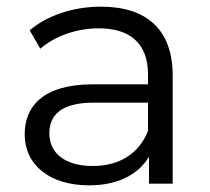

<svg xmlns="http://www.w3.org/2000/svg" viewBox="-20 -551 631 576"><path d="M424 -158C397 -90 338 -53 258 -53C176 -53 128 -91 128 -151C128 -203 160 -243 261 -243H424ZM247 5C333 5 395 -27 427 -81V0H498V-325C498 -462 420 -531 283 -531C200 -531 122 -505 69 -460L101 -405C144 -442 208 -466 276 -466C374 -466 424 -417 424 -328V-298H259C107 -298 54 -230 54 -148C54 -57 128 5 247 5Z"/></svg>

Font: Montserrat-Alt1
Style: Regular
Weight: 400
Designer: Differentunic
Foundry: Differentunic
Version: Version 7.222